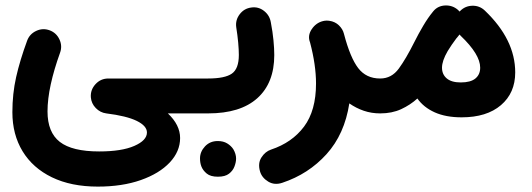

<svg xmlns="http://www.w3.org/2000/svg" viewBox="-20 -378 1974 712"><path d="M25.9 38.1Q25.9 -30.3 39.8 -92Q53.7 -153.8 80.6 -227.1Q89.8 -252 114.3 -263.4Q138.7 -274.9 164.1 -265.6Q189 -256.3 200.4 -231.9Q211.9 -207.5 202.6 -182.1Q180.2 -120.1 168.2 -65.2Q156.2 -10.3 156.2 35.2Q156.2 112.8 201.9 148.2Q247.6 183.6 347.7 183.6Q431.2 183.6 478 163.1Q524.9 142.6 524.9 113.3Q524.9 88.9 487.1 70.3Q449.2 51.8 374 42.5Q351.6 39.6 335.2 22.7Q318.8 5.9 316.9 -17.1Q314.9 -44.9 334.2 -65.9Q353.5 -86.9 381.8 -86.9H678.7Q705.6 -86.9 724.4 -67.9Q743.2 -48.8 743.2 -22Q743.2 4.9 724.4 23.7Q705.6 42.5 678.7 42.5H602.5Q647.9 85.4 647.9 133.8Q647.9 183.6 609.4 224.6Q570.8 265.6 502 289.8Q433.1 314 342.8 314Q243.7 314 172.6 279.5Q101.6 245.1 63.7 182.9Q25.9 120.6 25.9 38.1Z M613.8 -22Q613.8 -48.8 632.8 -67.9Q651.9 -86.9 678.7 -86.9H752Q778.8 -86.9 798.1 -67.9Q817.4 -48.8 817.4 -22Q817.4 4.9 798.1 23.7Q778.8 42.5 752 42.5H678.7Q651.9 42.5 632.8 23.7Q613.8 4.9 613.8 -22Z M687.5 -22Q687.5 -48.8 706.3 -67.9Q725.1 -86.9 752 -86.9Q814 -86.9 839.8 -105Q865.7 -123 865.7 -174.3Q865.7 -192.9 863.3 -220.2Q860.8 -247.6 856 -277.3Q852.5 -303.7 868.9 -325.2Q885.3 -346.7 911.6 -350.1Q938 -354 959 -337.6Q980 -321.3 984.4 -294.9Q991.2 -259.3 994.1 -228.8Q997.1 -198.2 997.1 -173.8Q997.1 -70.3 934.3 -13.9Q871.6 42.5 752 42.5Q725.1 42.5 706.3 23.7Q687.5 4.9 687.5 -22ZM721.7 209.5Q721.7 184.6 740.2 164.8Q758.8 145 787.6 145Q808.1 145 822.5 153.8Q836.9 162.6 845.2 175.3Q855.5 192.9 855.5 210Q855.5 223.1 849.6 239Q843.8 254.9 829.3 266.1Q814.9 277.3 788.1 277.3Q760.7 277.3 746.6 265.6Q732.4 253.9 726.6 238.8Q721.7 225.6 721.7 209.5Z M1129.4 -221.7Q1120.1 -246.1 1136 -269.8Q1151.9 -293.5 1177.7 -299.8Q1189.5 -302.7 1201.7 -300.8Q1222.2 -297.9 1236.6 -284.2Q1251 -270.5 1255.4 -252.9Q1255.4 -252 1255.9 -251Q1278.8 -164.1 1308.3 -125.5Q1337.9 -86.9 1389.6 -86.9H1390.1Q1417 -86.9 1435.8 -67.9Q1454.6 -48.8 1454.6 -22Q1454.6 4.9 1435.8 23.7Q1417 42.5 1390.1 42.5H1389.6Q1357.4 42.5 1328.9 32.7Q1300.3 22.9 1275.4 5.4Q1257.8 119.6 1190.9 193.6Q1124 267.6 1026.9 299.8Q998 309.6 974.6 295.4Q951.2 281.2 944.3 257.8Q935.5 227.5 949.5 205.8Q963.4 184.1 984.9 176.8Q1063 150.9 1107.4 91.6Q1151.9 32.2 1151.9 -68.4Q1151.9 -136.7 1129.9 -220.2Z M1325.7 -22Q1325.7 -48.8 1344.5 -67.9Q1363.3 -86.9 1390.1 -86.9Q1432.1 -86.9 1459 -123.8Q1485.8 -160.6 1516.1 -221.2Q1532.2 -253.4 1549.6 -282.7Q1566.9 -312 1585 -334Q1585.9 -335.4 1586.9 -336.4Q1603.5 -356.4 1630.6 -357.7Q1657.7 -358.9 1677.7 -341.8Q1681.2 -338.9 1684.6 -335Q1685.1 -335.9 1686 -336.9Q1704.6 -356 1731.4 -356.7Q1758.3 -357.4 1777.8 -338.9Q1890.6 -231.4 1890.6 -109.4Q1890.6 -33.2 1837.6 12Q1784.7 57.1 1691.9 57.1Q1633.3 57.1 1592 38.6Q1550.8 20 1527.8 -12.7Q1501.5 11.2 1467.5 26.9Q1433.6 42.5 1390.1 42.5Q1363.3 42.5 1344.5 23.7Q1325.7 4.9 1325.7 -22ZM1619.1 -127Q1619.1 -102.1 1636.7 -87.2Q1654.3 -72.3 1688.5 -72.3Q1725.1 -72.3 1742.9 -86.9Q1760.7 -101.6 1760.7 -127Q1760.7 -176.3 1688.5 -245.1Q1686 -247.6 1684.1 -250Q1679.2 -244.1 1674.3 -237.8L1672.4 -235.8Q1664.1 -224.6 1655.5 -212.4Q1647 -200.2 1640.1 -188.5Q1619.1 -152.3 1619.1 -127Z"/></svg>

Font: Mikhak-DS1-FD Bold
Style: Bold
Weight: 700
Designer: Amin Abedi
Version: Version 3.2